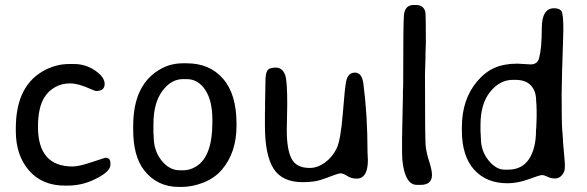

<svg xmlns="http://www.w3.org/2000/svg" viewBox="-20 -739 2337 765"><path d="M249 0.5H238.3Q147.5 0.5 95.2 -60.1Q43 -120.6 43 -216.8V-228Q43 -403.3 164.1 -462.4Q208 -483.9 254.9 -483.9H275.9Q320.8 -483.9 358.9 -458Q397 -432.1 397 -404.3Q397 -376.5 363.3 -376.5Q358.4 -376.5 344.7 -382.8Q292.5 -406.7 259 -406.7Q225.6 -406.7 199.7 -391.8Q173.8 -377 158.7 -354Q131.3 -313 131.3 -233.4Q131.3 -75.7 269 -75.7Q292.5 -75.7 334.5 -89.4L399.4 -110.4Q419.9 -110.4 419.9 -89.4V-82Q419.9 -53.2 351.1 -21.5Q303.2 0.5 249 0.5Z M696.3 -60.5H710.9Q736.3 -60.5 760.7 -75.2Q826.2 -114.7 826.2 -251V-261.7Q826.2 -338.4 797.6 -381.1Q769 -423.8 723.6 -423.8H709Q661.6 -423.8 626.5 -376Q591.3 -328.1 591.3 -244.1V-211.4Q592.3 -200.7 592.3 -195.8Q592.3 -138.7 623.5 -99.6Q654.8 -60.5 696.3 -60.5ZM709 -486.8H724.1Q815.4 -486.8 868.7 -425.3Q922.4 -363.8 922.4 -245.6V-238.3Q922.4 -130.4 863.3 -62Q834.5 -28.8 790.3 -11.5Q746.1 5.9 702.6 5.9H694.3Q606 5.9 554.7 -60.1Q510.7 -116.2 510.7 -221.7V-237.3Q510.7 -407.7 626 -467.3Q663.6 -486.8 709 -486.8Z M1445.8 -101.6Q1445.8 -27.3 1400.9 -27.3Q1380.4 -27.3 1363.8 -37.8Q1347.2 -48.3 1337.6 -48.3Q1328.1 -48.3 1303.7 -38.6Q1279.3 -28.8 1253.7 -21Q1228 -13.2 1186 -13.2Q1104 -13.2 1069.8 -67.4Q1035.6 -121.6 1035.6 -237.8V-288.6L1036.1 -300.8V-325.7L1036.6 -351.1L1037.6 -413.1Q1037.6 -445.3 1044.9 -457.5Q1052.2 -469.7 1079.1 -469.7Q1106 -469.7 1116.7 -438.5Q1124.5 -415.5 1124.5 -323.2L1122.6 -221.2Q1122.6 -143.1 1141.8 -106.4Q1161.1 -69.8 1213.9 -69.8Q1245.1 -69.8 1274.7 -91.3Q1304.2 -112.8 1320.8 -146.5Q1337.4 -180.2 1345.7 -284.9Q1354 -389.6 1358.9 -413.6Q1366.2 -449.7 1394 -449.7Q1421.9 -449.7 1427.7 -406.7Q1444.3 -282.2 1444.3 -133.3Z M1582 -131.8V-194.8L1582.5 -203.1Q1582.5 -211.4 1582.5 -219.7L1585.4 -355.5V-372.6L1586.4 -398.4Q1586.4 -649.4 1589.4 -678.7Q1593.3 -719.2 1628.4 -719.2H1636.2Q1668.9 -719.2 1674.8 -690.4Q1676.8 -681.2 1676.8 -568.8L1675.3 -526.9Q1675.3 -518.6 1675.3 -510.3L1673.3 -442.4Q1673.3 -189 1675.8 -160.6Q1678.2 -132.3 1689.7 -96.7Q1701.2 -61 1701.2 -42.5Q1701.2 -2.4 1655.8 -2.4H1640.6Q1611.8 -2.4 1596.9 -39.1Q1582 -75.7 1582 -131.8Z M1894.5 -241.7V-214.4L1895 -209L1895.5 -198.2Q1896 -192.9 1896 -188Q1896 -138.2 1926 -100.6Q1956.1 -63 1990.7 -63H2004.4Q2059.6 -63 2087.6 -105Q2115.7 -147 2115.7 -220.2L2116.7 -230.5L2118.2 -272V-302.2L2117.7 -307.6Q2117.7 -312.5 2117.7 -317.4L2116.2 -337.4Q2116.2 -376 2095.5 -398.4Q2074.7 -420.9 2033.2 -420.9H2023.9Q1971.2 -420.9 1932.9 -373Q1894.5 -325.2 1894.5 -241.7ZM2230.5 -89.8V-71.8Q2230.5 -54.2 2219 -41Q2207.5 -27.8 2191.7 -27.8Q2175.8 -27.8 2161.6 -34.7Q2147.5 -41.5 2139.4 -41.5Q2131.3 -41.5 2086.9 -25.1Q2042.5 -8.8 2002 -8.8Q1918 -8.8 1869.1 -63Q1820.3 -117.2 1820.3 -218.8V-230.5Q1820.3 -231.4 1820.3 -232.4Q1820.3 -342.8 1881.3 -415Q1912.6 -452.1 1950.7 -468.8Q1988.8 -485.4 2041.5 -485.4L2094.2 -482.4Q2121.1 -482.4 2127.9 -507.3Q2138.7 -546.9 2138.7 -626.5Q2138.7 -706.1 2187.5 -706.1Q2210.9 -706.1 2217.8 -693.1Q2224.6 -680.2 2224.6 -619.1L2223.6 -585.4Q2223.1 -574.2 2223.1 -563.5L2222.2 -541Q2221.7 -529.8 2221.7 -518.6L2221.2 -507.8Q2220.7 -496.6 2220.7 -485.4L2219.7 -462.9L2217.8 -361.3Q2217.8 -253.4 2220.2 -219.2L2221.2 -209Q2222.2 -193.4 2222.7 -188.5L2223.6 -168.5L2224.6 -158.2Q2226.1 -138.7 2228.3 -115.7Q2230.5 -92.8 2230.5 -89.8Z"/></svg>

Font: Averia Sans Libre Light
Style: Regular
Weight: 300
Version: Version 1.002